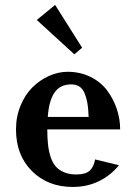

<svg xmlns="http://www.w3.org/2000/svg" viewBox="-20 -737 542 767"><path d="M43.9 0ZM43.9 0ZM200.2 -717.3 308.1 -546.4 276.9 -520 127 -657.2ZM168.9 -220.2Q168.9 -185.1 171.9 -158.9Q174.8 -132.8 182.4 -109.6Q189.9 -86.4 202.9 -71.8Q215.8 -57.1 236.6 -48.6Q257.3 -40 285.2 -40Q321.3 -40 337.9 -54.9Q354.5 -69.8 359.9 -100.1L455.1 -77.1Q423.3 -37.1 376.2 -13.7Q329.1 9.8 270 9.8Q171.4 9.8 107.7 -53.5Q43.9 -116.7 43.9 -220.2Q43.9 -271 62 -314.9Q80.1 -358.9 109.4 -387.9Q138.7 -417 175.5 -433.6Q212.4 -450.2 250 -450.2Q300.3 -450.2 341.3 -429.9Q382.3 -409.7 407.5 -376.2Q432.6 -342.8 446.3 -302.5Q460 -262.2 460 -220.2ZM170.9 -270H334Q333 -300.8 329.6 -322.3Q326.2 -343.8 318.8 -362.5Q311.5 -381.3 298.1 -390.6Q284.7 -399.9 265.1 -399.9Q219.7 -399.9 197.5 -366.9Q175.3 -334 170.9 -270Z"/></svg>

Font: Pfennig
Style: Bold
Weight: 700
Version: Version 20120410 ; ttfautohint (v0.8)